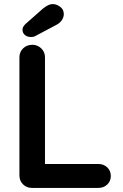

<svg xmlns="http://www.w3.org/2000/svg" viewBox="-20 -919 602 939"><path d="M461 -117Q487 -117 504.5 -100.5Q522 -84 522 -58Q522 -33 504.5 -16.5Q487 0 461 0H136Q110 0 92.5 -17.5Q75 -35 75 -61V-639Q75 -665 93 -682.5Q111 -700 139 -700Q163 -700 181.5 -682.5Q200 -665 200 -639V-100L178 -117ZM132 -738Q113 -738 101.5 -748Q90 -758 90 -774Q90 -781 93.5 -787.5Q97 -794 104 -801L190 -877Q201 -886 213.5 -892.5Q226 -899 239 -899Q256 -899 274 -886Q292 -873 292 -850Q292 -835 282.5 -820.5Q273 -806 255 -797L155 -744Q149 -740 143 -739Q137 -738 132 -738Z"/></svg>

Font: zvoove
Style: Bold
Weight: 700
Designer: Vernon Adams (Nunito) & Andrew Paglinawan (Quicksand)
Foundry: zvoove
Version: Version 3.006